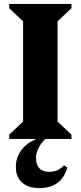

<svg xmlns="http://www.w3.org/2000/svg" viewBox="-20 -710 412 981"><path d="M27 0V-22L98 -89V-601L27 -668V-690H345V-668L274 -601V-89L345 -22V0ZM181 251Q124 251 92.5 222.5Q61 194 61 143Q61 97 87.5 59.5Q114 22 161 3V-20H212V0Q191 19 177.5 45.5Q164 72 164 96Q164 168 233 168Q276 168 307 135L324 146Q294 251 181 251Z"/></svg>

Font: Platypi
Style: Bold
Weight: 700
Designer: David Sargent
Foundry: Bolt Cutter Type
Version: Version 1.200; ttfautohint (v1.8.4.7-5d5b)